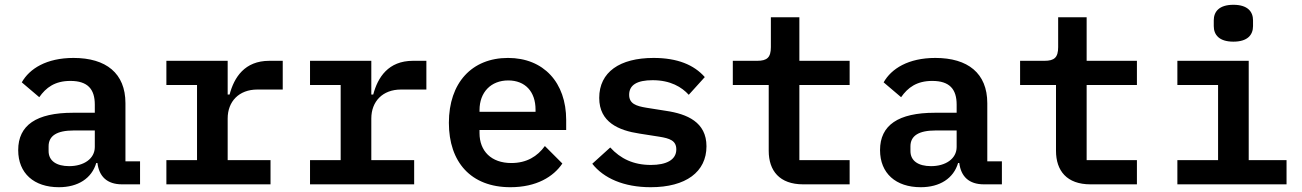

<svg xmlns="http://www.w3.org/2000/svg" viewBox="-20 -770 5440 802"><path d="M565 0V-96H504V-339C504 -464 423 -528 287 -528C174 -528 103 -483 71 -426L144 -364C172 -404 209 -432 274 -432C346 -432 376 -398 376 -333V-299H285C132 -299 56 -247 56 -143C56 -46 122 12 226 12C306 12 363 -25 382 -89H387C394 -33 427 0 490 0ZM269 -76C216 -76 183 -98 183 -139V-159C183 -203 218 -225 288 -225H376V-156C376 -107 330 -76 269 -76Z M675 0H1110V-101H931V-275C931 -346 978 -396 1055 -396H1161V-516H1105C1002 -516 958 -447 939 -375H931V-516H675V-415H803V-101H675Z M1275 0H1710V-101H1531V-275C1531 -346 1578 -396 1655 -396H1761V-516H1705C1602 -516 1558 -447 1539 -375H1531V-516H1275V-415H1403V-101H1275Z M2112 12C2221 12 2292 -32 2329 -87L2256 -160C2225 -117 2180 -89 2116 -89C2032 -89 1983 -139 1983 -214V-227H2345V-269C2345 -425 2251 -528 2102 -528C1951 -528 1855 -424 1855 -257C1855 -93 1947 12 2112 12ZM2103 -434C2174 -434 2217 -387 2217 -312V-303H1983V-310C1983 -385 2031 -434 2103 -434Z M2698 12C2845 12 2931 -52 2931 -159C2931 -260 2850 -294 2762 -307L2680 -320C2637 -327 2608 -337 2608 -374C2608 -415 2641 -435 2706 -435C2781 -435 2828 -406 2857 -374L2924 -448C2879 -499 2810 -528 2710 -528C2569 -528 2483 -469 2483 -361C2483 -259 2565 -225 2651 -212L2734 -199C2777 -192 2805 -183 2805 -146C2805 -102 2763 -81 2699 -81C2626 -81 2572 -107 2529 -154L2454 -86C2501 -26 2585 12 2698 12Z M3529 0V-101H3319V-415H3529V-516H3319V-698H3200V-573C3200 -530 3184 -516 3143 -516H3041V-415H3191V-140C3191 -57 3236 0 3335 0Z M4165 0V-96H4104V-339C4104 -464 4023 -528 3887 -528C3774 -528 3703 -483 3671 -426L3744 -364C3772 -404 3809 -432 3874 -432C3946 -432 3976 -398 3976 -333V-299H3885C3732 -299 3656 -247 3656 -143C3656 -46 3722 12 3826 12C3906 12 3963 -25 3982 -89H3987C3994 -33 4027 0 4090 0ZM3869 -76C3816 -76 3783 -98 3783 -139V-159C3783 -203 3818 -225 3888 -225H3976V-156C3976 -107 3930 -76 3869 -76Z M4729 0V-101H4519V-415H4729V-516H4519V-698H4400V-573C4400 -530 4384 -516 4343 -516H4241V-415H4391V-140C4391 -57 4436 0 4535 0Z M5132 -596C5192 -596 5214 -625 5214 -661V-685C5214 -721 5192 -750 5132 -750C5072 -750 5050 -721 5050 -685V-661C5050 -625 5072 -596 5132 -596ZM4898 0H5354V-101H5196V-516H4898V-415H5068V-101H4898Z"/></svg>

Font: IBM Mono SemiBold
Style: Regular
Weight: 600
Monospace: yes
Designer: Mike Abbink, Paul van der Laan, Pieter van Rosmalen
Foundry: Bold Monday
Version: Version 2.3